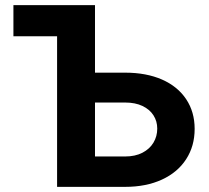

<svg xmlns="http://www.w3.org/2000/svg" viewBox="-20 -727 813 747"><path d="M349.6 -444.3H466.8Q549.3 -444.3 610.4 -417.5Q671.4 -390.6 704.3 -341.1Q737.3 -291.5 737.3 -225.6Q737.3 -158.7 704.3 -107.7Q671.4 -56.6 610.1 -28.3Q548.8 0 466.8 0H202.1V-585.9H32.2V-707H349.6ZM466.8 -118.2Q505.9 -118.2 534.2 -132.8Q562.5 -147.5 577.1 -172.1Q591.8 -196.8 591.8 -226.6Q591.8 -255.4 577.1 -278.3Q562.5 -301.3 534.4 -314.7Q506.3 -328.1 466.8 -328.1H349.6V-118.2Z"/></svg>

Font: Pretendard Std
Style: Bold
Weight: 700
Designer: Base glyphs from Inter by Rasmus Andersson; Hangeul glyphs from Noto Sans CJK(Source Han Sans) by Jang Soo-young and Kan
Foundry: Kil Hyung-jin
Version: Version 1.309